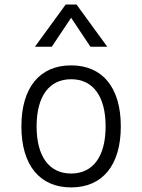

<svg xmlns="http://www.w3.org/2000/svg" viewBox="-20 -815 626 845"><path d="M293 9.8C431.2 9.8 511.7 -87.9 511.7 -258.8C511.7 -429.7 431.2 -527.3 293 -527.3C154.8 -527.3 74.2 -429.7 74.2 -258.8C74.2 -87.9 154.8 9.8 293 9.8ZM293 -51.3C196.3 -51.3 141.1 -126.5 141.1 -258.8C141.1 -391.1 196.3 -466.3 293 -466.3C389.6 -466.3 444.8 -391.1 444.8 -258.8C444.8 -126.5 389.6 -51.3 293 -51.3ZM133.8 -609.4H208L293 -736.8L377.9 -609.4H452.1L316.9 -794.9H269Z"/></svg>

Font: Cascadia Code PL Light
Style: Regular
Weight: 300
Monospace: yes
Designer: Aaron Bell
Foundry: Saja Typeworks
Version: Version 2404.023